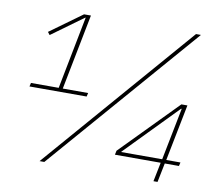

<svg xmlns="http://www.w3.org/2000/svg" viewBox="-77 -789 998 880"><g transform="rotate(10 421.5 -349.0)"><path d="M710 0H691L709 -89H496L500 -108L756 -369H784L732 -106H798L794 -89H728ZM713 -106 761 -349H758L521 -106ZM183 0H161L766 -698H789ZM322 -329H56L60 -346H189L255 -684H253L106 -577L96 -590L245 -698H277L208 -346H326Z"/></g></svg>

Font: IBM Plex Sans Thin
Style: Italic
Weight: 100
Italic angle: -11.31°
Designer: Mike Abbink, Paul van der Laan, Pieter van Rosmalen
Foundry: Bold Monday
Version: Version 3.0